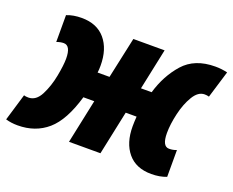

<svg xmlns="http://www.w3.org/2000/svg" viewBox="-131 -724 1086 895"><g transform="rotate(20 412.5 -276.5)"><path d="M25 10Q113 10 173 -42Q233 -94 269 -218H323L277 0H433L479 -218H533Q532 -204 531.5 -192Q531 -180 531 -169Q531 -87 571.5 -38.5Q612 10 688 10Q730 10 763 -3V-136Q746 -129 726 -129Q692 -129 692 -195Q692 -238 704.5 -292Q717 -346 740.5 -385Q764 -424 796 -424Q808 -424 818 -421L859 -556Q830 -563 799 -563Q697 -563 641.5 -500.5Q586 -438 560 -349H507L550 -553H395L351 -349H292Q293 -357 293.5 -366Q294 -375 294 -384Q294 -466 253 -514.5Q212 -563 136 -563Q94 -563 62 -550V-417Q81 -424 97 -424Q132 -424 132 -359Q132 -327 121.5 -272Q111 -217 88.5 -173Q66 -129 28 -129Q14 -129 6 -132L-34 2Q-7 10 25 10Z"/></g></svg>

Font: Noto Sans Display Condensed Black
Style: Italic
Weight: 900
Width: 3
Italic angle: -192°
Designer: Monotype Design Team
Foundry: Monotype Imaging Inc.
Version: Version 1.900